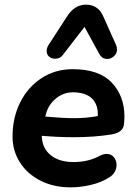

<svg xmlns="http://www.w3.org/2000/svg" viewBox="-20 -797 588 827"><path d="M34 -209Q34 -290 67 -356Q100 -422 159 -460.5Q218 -499 293 -499Q407 -499 461.5 -441Q516 -383 516 -295Q516 -284 514 -262Q511 -227 461 -218Q385 -206 299 -206Q231 -206 160 -212Q161 -159 198 -129Q235 -99 296 -99Q361 -99 410 -126Q425 -134 440 -134Q459 -134 470.5 -120Q482 -106 482 -87Q482 -71 474 -56.5Q466 -42 449 -32Q416 -11 371 -0.5Q326 10 284 10Q211 10 154 -19Q97 -48 65.5 -98Q34 -148 34 -209ZM199 -293Q224 -291 249 -289.5Q274 -288 299 -288Q352 -288 401 -297Q404 -340 381 -367.5Q358 -395 307 -399Q259 -403 223 -374.5Q187 -346 177 -302L175 -295ZM484 -584Q484 -567 471 -555Q458 -543 442 -543Q420 -543 408 -564L344 -681L252 -562Q240 -544 217 -544Q202 -544 191.5 -553Q181 -562 181 -577Q181 -591 189 -603L268 -725Q301 -777 350 -777Q403 -777 425 -726L480 -603Q484 -594 484 -584Z"/></svg>

Font: SN Pro Bold
Style: Bold Italic
Weight: 700
Italic angle: -9°
Designer: Tobias Whetton
Foundry: Supernotes
Version: Version 1.003